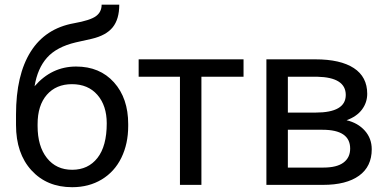

<svg xmlns="http://www.w3.org/2000/svg" viewBox="-20 -778 1636 808"><path d="M300.3 -498Q399.9 -498 459.7 -431.4Q519.5 -364.7 519.5 -255.9V-247.6Q519.5 -172.9 490.7 -114Q461.9 -55.2 408 -22.7Q354 9.8 283.7 9.8Q177.2 9.8 112.3 -61.3Q47.4 -132.3 47.4 -252V-295.9Q47.4 -462.4 109.1 -560.5Q170.9 -658.7 291.5 -680.2Q359.9 -692.4 383.8 -710Q407.7 -727.5 407.7 -758.3H481.9Q481.9 -697.3 454.3 -663.1Q426.8 -628.9 366.2 -614.7L298.8 -599.6Q218.3 -580.6 178 -535.4Q137.7 -490.2 125.5 -415Q197.3 -498 300.3 -498ZM282.7 -423.8Q216.3 -423.8 177.2 -379.2Q138.2 -334.5 138.2 -255.4V-247.6Q138.2 -162.6 177.5 -113Q216.8 -63.5 283.7 -63.5Q351.1 -63.5 390.1 -113.3Q429.2 -163.1 429.2 -258.8Q429.2 -333.5 389.9 -378.7Q350.6 -423.8 282.7 -423.8Z M1004.9 -455.1H827.6V0H737.3V-455.1H563.5V-528.3H1004.9Z M1101.1 0V-528.3H1307.1Q1412.6 -528.3 1469 -491.5Q1525.4 -454.6 1525.4 -383.3Q1525.4 -346.7 1503.4 -317.1Q1481.4 -287.6 1438.5 -272Q1486.3 -260.7 1515.4 -228Q1544.4 -195.3 1544.4 -149.9Q1544.4 -77.1 1491 -38.6Q1437.5 0 1339.8 0ZM1191.4 -231.9V-72.8H1340.8Q1397.5 -72.8 1425.5 -93.8Q1453.6 -114.7 1453.6 -152.8Q1453.6 -231.9 1337.4 -231.9ZM1191.4 -304.2H1308.1Q1435.1 -304.2 1435.1 -378.4Q1435.1 -452.6 1314.9 -455.1H1191.4Z"/></svg>

Font: Roboto
Style: Regular
Weight: 400
Designer: Google
Version: Version 2.001047; 2015